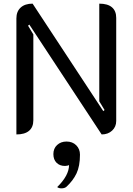

<svg xmlns="http://www.w3.org/2000/svg" viewBox="-20 -729 728 1054"><path d="M70 -628Q70 -666 93.5 -687.5Q117 -709 159 -709L547 -119L554 -125L525 -173V-709Q571 -709 594.5 -689Q618 -669 618 -631V-65Q618 -33 595.5 -12Q573 9 538 9L141 -594L134 -588L163 -540V-69Q163 -31 139.5 -11Q116 9 70 9ZM359 177Q356 179 349.5 180.5Q343 182 337 182Q308 182 290.5 164.5Q273 147 273 117Q273 86 293.5 67Q314 48 345 48Q378 48 398.5 68.5Q419 89 419 120Q419 183 400 223Q381 263 344 297Q334 305 317 305Q303 305 294 298Q359 234 359 177Z"/></svg>

Font: K2D
Style: Regular
Weight: 400
Version: Version 1.000; ttfautohint (v1.6)